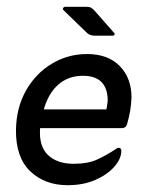

<svg xmlns="http://www.w3.org/2000/svg" viewBox="-20 -536 443 565"><path d="M316 -439Q318 -437 317 -434Q316 -431 311 -431H259Q243 -431 234 -441L166 -507Q164 -509 166 -512.5Q168 -516 172 -516H234Q243 -516 247.5 -513.5Q252 -511 257 -506ZM98 -159Q94 -106 121 -80Q148 -54 197 -54Q238 -54 264.5 -66Q291 -78 314 -93Q318 -96 322 -98.5Q326 -101 329 -101Q337 -101 337 -92Q337 -69 316.5 -45.5Q296 -22 260.5 -6.5Q225 9 179 9Q112 9 69 -32Q26 -73 27 -154Q28 -219 56.5 -269.5Q85 -320 132.5 -348.5Q180 -377 236 -377Q298 -377 332.5 -341.5Q367 -306 367 -249Q366 -227 363 -209.5Q360 -192 354 -171Q351 -159 338 -159ZM109 -214H293Q295 -222 295.5 -228.5Q296 -235 297 -239Q297 -313 224 -313Q181 -313 151.5 -287Q122 -261 109 -214Z"/></svg>

Font: Zain
Style: Italic
Weight: 400
Italic angle: -10°
Designer: Zain,Boutros
Foundry: Mobile Telecommunications Company (Zain), 2024
Version: Version 1.51; ttfautohint (v1.8.4)